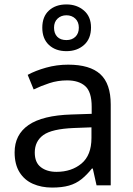

<svg xmlns="http://www.w3.org/2000/svg" viewBox="-20 -837 601 867"><path d="M288 -545Q386 -545 433 -502Q480 -459 480 -365V0H416L399 -76H395Q372 -47 347.5 -27.5Q323 -8 291.5 1Q260 10 215 10Q167 10 128.5 -7Q90 -24 68 -59.5Q46 -95 46 -149Q46 -229 109 -272.5Q172 -316 303 -320L394 -323V-355Q394 -422 365 -448Q336 -474 283 -474Q241 -474 203 -461.5Q165 -449 132 -433L105 -499Q140 -518 188 -531.5Q236 -545 288 -545ZM314 -259Q214 -255 175.5 -227Q137 -199 137 -148Q137 -103 164.5 -82Q192 -61 235 -61Q303 -61 348 -98.5Q393 -136 393 -214V-262ZM280 -606Q231 -606 201 -634Q171 -662 171 -712Q171 -762 201 -789.5Q231 -817 280 -817Q327 -817 359 -789.5Q391 -762 391 -713Q391 -662 359.5 -634Q328 -606 280 -606ZM280 -656Q305 -656 320.5 -671Q336 -686 336 -712Q336 -738 320 -753Q304 -768 280 -768Q256 -768 240 -753Q224 -738 224 -712Q224 -686 238.5 -671Q253 -656 280 -656Z"/></svg>

Font: Noto Sans Kannada
Style: Regular
Weight: 400
Designer: Jelle Bosma - Monotype Design Team
Foundry: Monotype Imaging Inc.
Version: Version 2.003